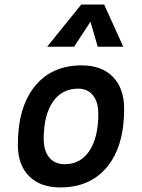

<svg xmlns="http://www.w3.org/2000/svg" viewBox="-20 -815 626 845"><path d="M245.1 9.8Q157.2 9.8 107.9 -39.8Q58.6 -89.4 58.6 -177.7Q58.6 -342.8 133.1 -435.1Q207.5 -527.3 339.8 -527.3Q427.7 -527.3 477.1 -476.6Q526.4 -425.8 526.4 -335Q526.4 -172.4 452.1 -81.3Q377.9 9.8 245.1 9.8ZM264.6 -92.3Q334.5 -92.3 373.5 -151.1Q412.6 -210 412.6 -314Q412.6 -366.2 389.2 -395.5Q365.7 -424.8 323.7 -424.8Q252.4 -424.8 212.4 -366.5Q172.4 -308.1 172.4 -203.6Q172.4 -151.4 196.8 -121.8Q221.2 -92.3 264.6 -92.3ZM438.5 -794.9 522.5 -609.4H410.2L375 -729.5H384.8L306.2 -609.4H187.5L337.4 -794.9Z"/></svg>

Font: Cascadia Mono Medium
Style: Italic
Weight: 500
Italic angle: -10°
Monospace: yes
Designer: Aaron Bell
Foundry: Saja Typeworks
Version: Version 2407.024